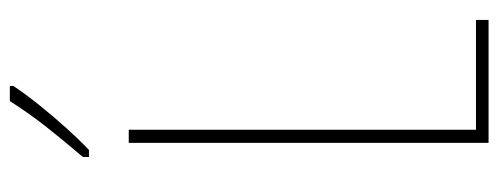

<svg xmlns="http://www.w3.org/2000/svg" viewBox="-324 -666 990 381"><g transform="rotate(-90 170.5 -475.0)"><path d="M78 0V-714H104V-25H322V0ZM191 -943Q175 -919 152.5 -891Q130 -863 107 -837.5Q84 -812 64 -793H50V-805Q84 -845 110 -878Q136 -911 161 -950H191Z"/></g></svg>

Font: Noto Sans Thai Looped ExtraCondensed Thin
Style: Regular
Weight: 100
Width: 2
Designer: Sasikarn Vongin, Ben Mitchell
Foundry: The Fontpad Ltd
Version: Version 1.001; ttfautohint (v1.8.4.7-5d5b)